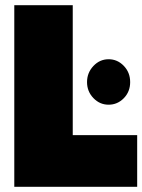

<svg xmlns="http://www.w3.org/2000/svg" viewBox="-20 -719 548 739"><path d="M35 -699H260V-199H508V0H35ZM315 -403Q315 -439 339.5 -465Q364 -491 398 -491Q432 -491 456.5 -465.5Q481 -440 481 -403Q481 -366 456.5 -341Q432 -316 398 -316Q364 -316 339.5 -341.5Q315 -367 315 -403Z"/></svg>

Font: Readiness Black
Style: Regular
Weight: 900
Designer: Katatrad Team
Foundry: CadsonDemak
Version: Version 1.00;April 23, 2019;FontCreator 11.5.0.2425 64-bit; 